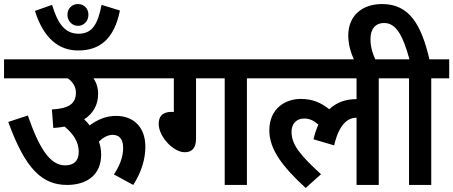

<svg xmlns="http://www.w3.org/2000/svg" viewBox="-20 -916 2245 951"><path d="M0 -622V-528H316C340 -511 356 -487 356 -457C356 -398 314 -378 237 -374L244 -282C264 -283 282 -286 300 -289C344 -252 370 -213 370 -164C370 -118 345 -97 302 -97C227 -97 173 -184 118 -344L21 -312C105 -79 189 0 312 0C414 0 481 -53 481 -150C481 -173 477 -195 470 -215C492 -236 515 -248 538 -248C569 -248 590 -230 590 -182C590 -136 570 -90 544 -52L640 0C681 -64 700 -129 700 -189C700 -287 641 -342 555 -342C505 -342 464 -324 424 -295C416 -306 406 -316 397 -325C442 -354 466 -397 466 -451C466 -480 458 -506 443 -528H748V-622Z M314 -843C314 -812 337 -788 366 -788C396 -788 418 -812 418 -843C418 -874 396 -896 366 -896C337 -896 314 -874 314 -843ZM574 -864 483 -892C465 -798 438 -749 369 -749C305 -749 267 -794 238 -892L153 -862C196 -726 271 -666 367 -666C472 -666 545 -720 574 -864Z M951 -528H1093V0H1203V-528H1292V-622H734V-528H841V-361L831 -362C780 -362 766 -335 766 -302C766 -240 838 -162 895 -162C932 -162 951 -184 951 -229Z M1278 -528H1746V-425H1745C1692 -425 1647 -409 1611 -375C1567 -409 1527 -426 1469 -426C1397 -426 1314 -382 1314 -270C1314 -175 1381 -89 1494 15L1570 -53C1471 -144 1424 -197 1424 -263C1424 -301 1446 -329 1487 -329C1515 -329 1536 -317 1557 -299C1547 -277 1539 -253 1533 -226L1635 -196C1661 -307 1707 -333 1746 -333V0H1856V-528H1945V-622H1278Z M1736 -615H1842C1827 -647 1815 -680 1815 -723C1815 -771 1838 -802 1883 -802C1942 -802 1976 -740 2008 -622H1931V-528H2006V0H2116V-528H2205V-622H2107C2067 -793 2008 -896 1873 -896C1768 -896 1705 -833 1705 -741C1705 -700 1715 -659 1736 -615Z"/></svg>

Font: Noto Sans SemiCondensed SemiBold
Style: Italic
Weight: 600
Width: 4
Italic angle: -12°
Designer: Monotype Design Team
Foundry: Monotype Imaging Inc.
Version: Version 2.013